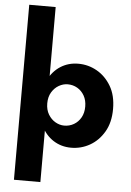

<svg xmlns="http://www.w3.org/2000/svg" viewBox="-64 -827 745 1093"><g transform="rotate(5 308.5 -280.0)"><path d="M209 220V-780H58V220ZM585 -230Q585 -308 553.5 -361Q522 -414 472.5 -442Q423 -470 366 -470Q309 -470 264 -441Q219 -412 193 -358.5Q167 -305 167 -230Q167 -156 193 -102Q219 -48 264 -19Q309 10 366 10Q423 10 472.5 -18Q522 -46 553.5 -99.5Q585 -153 585 -230ZM426 -230Q426 -194 411 -167.5Q396 -141 371 -126.5Q346 -112 316 -112Q290 -112 265.5 -126Q241 -140 225 -166.5Q209 -193 209 -230Q209 -267 225 -293.5Q241 -320 265.5 -334Q290 -348 316 -348Q346 -348 371 -333.5Q396 -319 411 -292.5Q426 -266 426 -230Z"/></g></svg>

Font: Glinicke Jost Bold
Style: Bold
Weight: 700
Version: Version 3.710